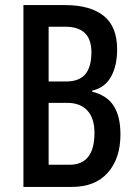

<svg xmlns="http://www.w3.org/2000/svg" viewBox="-20 -734 534 754"><path d="M236 -714Q334 -714 387 -672Q440 -630 440 -540Q440 -475 415.5 -432Q391 -389 342 -378V-374Q401 -359 427 -317.5Q453 -276 453 -206Q453 -112 403.5 -56Q354 0 263 0H72V-714ZM239 -414Q291 -414 315 -442.5Q339 -471 339 -529Q339 -629 237 -629H171V-414ZM171 -330V-87H253Q351 -87 351 -212Q351 -270 323 -300Q295 -330 245 -330Z"/></svg>

Font: Noto Sans Gurmukhi ExtraCondensed Medium
Style: Regular
Weight: 500
Width: 2
Designer: Jelle Bosma - Monotype Design Team
Foundry: Monotype Imaging Inc.
Version: Version 2.004; ttfautohint (v1.8.4.7-5d5b)